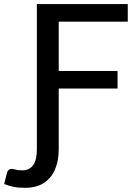

<svg xmlns="http://www.w3.org/2000/svg" viewBox="-92 -738 677 940"><path d="M31 181.5Q-2.5 181.5 -25.5 176.8Q-48.5 172 -71.5 163L-58 108.5Q-52.5 89 -35.5 89Q-30 89 -24.5 90.5Q-5 96 16.5 96Q88.5 96 88.5 -7V-718H533.5V-632H195.5V-390.5H483.5V-304.5H195.5V-7Q195.5 48 177.8 90.5Q160 133 123.5 157.2Q87 181.5 31 181.5Z"/></svg>

Font: Verano Sans Medium
Style: Regular
Weight: 500
Designer: Lukasz Dziedzic with Adam Twardoch and Botio Nikoltchev
Foundry: tyPoland Lukasz Dziedzic
Version: Version 3.001;December 28, 2019;FontCreator 12.0.0.2547 64-b